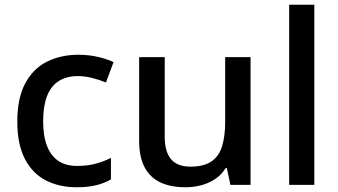

<svg xmlns="http://www.w3.org/2000/svg" viewBox="-20 -780 1428 810"><path d="M303 10Q230 10 173.5 -19Q117 -48 85 -109.5Q53 -171 53 -267Q53 -366 86.5 -428.5Q120 -491 178.5 -520Q237 -549 311 -549Q354 -549 393 -540Q432 -531 459 -518L427 -432Q401 -443 369.5 -451Q338 -459 309 -459Q260 -459 227 -437.5Q194 -416 178 -373.5Q162 -331 162 -268Q162 -206 178.5 -164Q195 -122 226.5 -101Q258 -80 305 -80Q349 -80 384 -89.5Q419 -99 448 -114V-23Q420 -7 385.5 1.5Q351 10 303 10Z M1037 -539V0H952L937 -71H932Q915 -43 888 -25Q861 -7 829 1.5Q797 10 762 10Q700 10 656.5 -10.5Q613 -31 590 -74.5Q567 -118 567 -186V-539H675V-202Q675 -140 701.5 -108.5Q728 -77 784 -77Q840 -77 872 -99Q904 -121 917 -163.5Q930 -206 930 -267V-539Z M1306 0H1200V-760H1306Z"/></svg>

Font: Noto Sans Khmer Medium
Style: Regular
Weight: 500
Version: Version 2.003